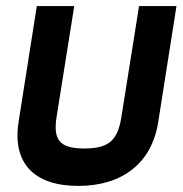

<svg xmlns="http://www.w3.org/2000/svg" viewBox="-20 -600 600 631"><path d="M41 -199C20 -64 92 11 237 11C382 11 479 -64 500 -199L560 -580H437L379 -216C367 -139 338 -112 257 -112C176 -112 154 -140 166 -216L224 -580H101Z"/></svg>

Font: Charger Pro
Style: UltraObl
Weight: 900
Designer: Jasper
Foundry: Cannot Into Space Fonts
Version: Version 1.09